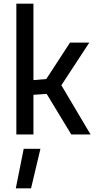

<svg xmlns="http://www.w3.org/2000/svg" viewBox="-20 -732 530 1045"><path d="M66 0ZM69 -712H162V-296L232 -302L361 -500H466L314 -268L473 0H368L234 -221L162 -216V0H69ZM109 78H200L149 293H66Z"/></svg>

Font: Cairo SemiBold
Style: Regular
Weight: 600
Designer: Mohamed Gaber, the designers of Titillium
Foundry: Kief Type Foundry
Version: Version 2.009; ttfautohint (v1.5.33-1714) -l 8 -r 50 -G 200 